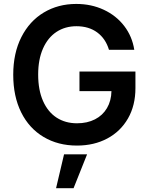

<svg xmlns="http://www.w3.org/2000/svg" viewBox="-20 -737 765 985"><path d="M372.1 -602.5Q314.5 -602.5 270 -573.5Q225.6 -544.4 200.7 -488.3Q175.8 -432.1 175.8 -354.5Q175.8 -275.4 200.7 -219Q225.6 -162.6 270.5 -133.5Q315.4 -104.5 375 -104.5Q427.7 -104.5 467.3 -124.8Q506.8 -145 528.8 -182.4Q550.8 -219.7 551.8 -269.5H387.7V-370.1H674.8V-285.2Q674.8 -195.8 636.5 -129.2Q598.1 -62.5 530.3 -26.4Q462.4 9.8 375 9.8Q277.8 9.8 203.6 -34.4Q129.4 -78.6 88.6 -160.6Q47.9 -242.7 47.9 -353.5Q47.9 -464.4 89.6 -546.6Q131.3 -628.9 204.8 -672.9Q278.3 -716.8 371.1 -716.8Q448.2 -716.8 512.2 -687Q576.2 -657.2 617.2 -603.8Q658.2 -550.3 668.9 -481.4H539.1Q522 -538.6 478.8 -570.6Q435.5 -602.5 372.1 -602.5ZM308.6 54.7H426.8L357.4 228.5H267.6Z"/></svg>

Font: WEMIX Pretendard SemiBold
Style: Regular
Weight: 600
Designer: Base glyphs from Inter by Rasmus Andersson; Hangeul glyphs from Noto Sans CJK(Source Han Sans) by Jang Soo-young and Kan
Foundry: Kil Hyung-jin
Version: Version 1.000